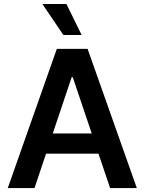

<svg xmlns="http://www.w3.org/2000/svg" viewBox="-20 -955 733 975"><path d="M19.5 0 268.6 -707H424.8L674.8 0H539.1L480 -174.8H213.9L155.3 0ZM445.8 -277.3 349.6 -562.5H343.8L248 -277.3ZM195.3 -934.6H317.4L394.5 -777.3H301.8Z"/></svg>

Font: Pretendard SemiBold
Style: Regular
Weight: 600
Designer: Base glyphs from Inter by Rasmus Andersson; Hangeul glyphs from Noto Sans CJK(Source Han Sans) by Jang Soo-young and Kan
Foundry: Kil Hyung-jin
Version: Version 1.309